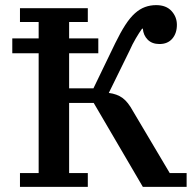

<svg xmlns="http://www.w3.org/2000/svg" viewBox="-20 -730 762 750"><path d="M58 -54H131V-522H28V-580H131V-644H58V-698H323V-644H250V-580H364V-522H250V-385H345L430 -561Q451 -604 469.5 -632.5Q488 -661 507 -678Q526 -695 546.5 -702.5Q567 -710 590 -710Q629 -710 650 -687Q671 -664 671 -633Q671 -600 653 -579Q635 -558 603 -558Q574 -558 557 -575Q540 -592 538 -618H535Q524 -603 510.5 -580Q497 -557 486 -532L405 -367Q437 -363 458.5 -347.5Q480 -332 500 -295L643 -54H709V0H538L346 -328H250V-54H323V0H58Z"/></svg>

Font: IBM Plex Serif Medm
Style: Regular
Weight: 500
Designer: Mike Abbink, Paul van der Laan, Pieter van Rosmalen
Foundry: Bold Monday
Version: Version 3.001